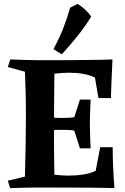

<svg xmlns="http://www.w3.org/2000/svg" viewBox="-20 -965 642 985"><path d="M416 -371V-287Q393 -291 377 -293.5Q361 -296 342.5 -297.5Q324 -299 293 -299Q269 -299 241.5 -298Q214 -297 181 -292V-366Q216 -363 241.5 -361.5Q267 -360 291 -360Q322 -360 341 -361.5Q360 -363 376.5 -365.5Q393 -368 416 -371ZM445 -454Q444 -424 442.5 -394.5Q441 -365 441 -333Q441 -300 442.5 -262.5Q444 -225 445 -204H390L357 -308V-351L390 -454ZM567 0Q479 -3 188 -3Q153 -3 120 -2.5Q87 -2 32 0L20 -38L108 -59Q110 -140 111.5 -218.5Q113 -297 113 -376Q113 -439 111.5 -492Q110 -545 108 -597L20 -621L33 -660Q83 -658 123 -657Q163 -656 192 -656Q221 -656 262 -656Q303 -656 348 -656.5Q393 -657 435 -657.5Q477 -658 509.5 -658.5Q542 -659 557 -660Q554 -597 552 -548.5Q550 -500 549 -462H485L467 -567Q442 -580 407 -586Q372 -592 333 -592Q315 -592 296.5 -590.5Q278 -589 259 -587Q258 -497 257.5 -417Q257 -337 257 -263Q257 -217 257.5 -169Q258 -121 259 -69Q276 -67 294 -65.5Q312 -64 330 -64Q370 -64 408 -70Q446 -76 471 -89L494 -210H558Q558 -164 560.5 -107.5Q563 -51 567 0ZM378 -945Q398 -933 416.5 -916Q435 -899 448 -879Q417 -830 381 -784.5Q345 -739 297 -686L254 -713Q283 -766 304 -819Q325 -872 340 -926Q348 -929 358.5 -935Q369 -941 378 -945Z"/></svg>

Font: Ruwudu
Style: Bold
Weight: 700
Designer: Becca Hirsbrunner Spalinger
Foundry: SIL International
Version: Version 3.000